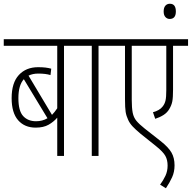

<svg xmlns="http://www.w3.org/2000/svg" viewBox="-20 -831 1022 1023"><path d="M407 -587H321V0H285V-204Q266 -182 239 -166.5Q212 -151 170 -151Q111 -151 76.5 -190.5Q42 -230 42 -308Q42 -390 80.5 -431.5Q119 -473 183 -473Q206 -473 222.5 -471Q239 -469 253 -465L249 -431Q236 -435 220 -437Q204 -439 184 -439Q154 -439 132 -428L257 -219Q271 -233 285 -254V-587H0V-622H407ZM78 -308Q78 -240 103.5 -212.5Q129 -185 172 -185Q206 -185 233 -201L107 -409Q78 -377 78 -308Z M505 -587V0H469V-587H395V-622H591V-587Z M982 -587H902V-353Q902 -311 898 -290.5Q894 -270 882 -250Q871 -231 851.5 -218.5Q832 -206 807 -198L795 -233Q811 -237 825 -245Q839 -253 847 -264Q858 -278 862 -296Q866 -314 866 -351V-587H682V-299Q682 -256 687 -230.5Q692 -205 707 -187Q722 -169 751 -146L835 -80Q877 -47 893.5 -18.5Q910 10 910 50Q910 85 897 113.5Q884 142 864 172L833 153Q850 130 861.5 105.5Q873 81 873 51Q873 21 861 -0.5Q849 -22 813 -51L727 -120Q703 -140 687 -157Q671 -174 663 -192Q653 -213 649.5 -234.5Q646 -256 646 -302V-587H579V-622H982Z M852 -770Q852 -790 861 -800.5Q870 -811 885 -811Q917 -811 917 -770Q917 -730 884 -730Q871 -730 861.5 -740Q852 -750 852 -770Z"/></svg>

Font: Noto Sans Devanagari ExtraCondensed ExtraLight
Style: Regular
Weight: 200
Width: 2
Designer: Jelle Bosma - Monotype Design Team
Foundry: Monotype Imaging Inc.
Version: Version 2.004; ttfautohint (v1.8.4.7-5d5b)